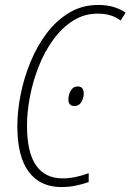

<svg xmlns="http://www.w3.org/2000/svg" viewBox="-20 -745 527 775"><path d="M228 10Q142 10 96 -51.5Q50 -113 50 -236Q50 -297 63.5 -364.5Q77 -432 103.5 -496Q130 -560 169 -611.5Q208 -663 260 -694Q312 -725 376 -725Q411 -725 438 -717Q465 -709 487 -694L467 -662Q431 -690 374 -690Q320 -690 275 -661.5Q230 -633 195 -585Q160 -537 136.5 -477.5Q113 -418 101 -356Q89 -294 89 -238Q89 -130 125.5 -77.5Q162 -25 233 -25Q259 -25 285 -30.5Q311 -36 338 -46V-10Q312 -1 285 4.5Q258 10 228 10ZM281 -317Q256 -317 256 -344Q256 -362 265.5 -379Q275 -396 294 -396Q318 -396 318 -367Q318 -350 308.5 -333.5Q299 -317 281 -317Z"/></svg>

Font: Noto Sans Condensed ExtraLight
Style: Italic
Weight: 200
Width: 3
Italic angle: -12°
Designer: Monotype Design Team
Foundry: Monotype Imaging Inc.
Version: Version 2.013; ttfautohint (v1.8.4.7-5d5b)